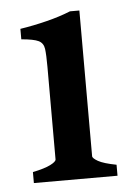

<svg xmlns="http://www.w3.org/2000/svg" viewBox="-42 -502 374 536"><g transform="rotate(-5 145.5 -234.5)"><path d="M31.7 0V-30.8Q64.9 -37.6 81.3 -45.9Q97.7 -54.2 97.7 -60.5V-319.8Q97.7 -353.5 95.5 -370.1Q93.3 -386.7 79.8 -393.3Q66.4 -399.9 31.7 -402.8V-432.1Q69.8 -438 106.7 -447.3Q143.6 -456.5 173.8 -468.8H200.2V-60.5Q200.2 -54.7 215.3 -46.1Q230.5 -37.6 266.1 -30.8V0Z"/></g></svg>

Font: David Libre Medium
Style: Regular
Weight: 500
Designer: Ismar David, J. Victor Gaultney, Annie Olsen and Meir Sadan
Foundry: Monotype Imaging Inc. & SIL International
Version: Version 1.100; ttfautohint (v1.8.4.7-5d5b)